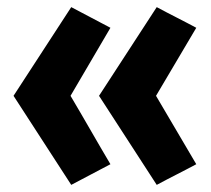

<svg xmlns="http://www.w3.org/2000/svg" viewBox="-20 -578 592 539"><path d="M531 -117C494 -97 457 -79 420 -59L258 -309C312 -392 366 -475 420 -558C457 -538 494 -520 531 -500L418 -309ZM290 -117C253 -97 217 -79 180 -59L18 -309C72 -392 126 -475 180 -558C217 -538 253 -520 290 -500L178 -309C216 -245 252 -181 290 -117Z"/></svg>

Font: Repo ExtraBold
Style: Bold
Weight: 700
Designer: Stefan Peev
Foundry: Context Ltd
Version: Version 1.502